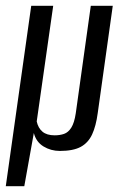

<svg xmlns="http://www.w3.org/2000/svg" viewBox="-22 -515 410 664"><path d="M-2 129 86 -495H162L105 -95Q110 -72 125 -59.5Q140 -47 167 -47Q185 -47 199.5 -52Q214 -57 224.5 -73.5Q235 -90 240 -123L292 -495H368L316 -124Q310 -79 296.5 -50Q283 -21 257 -7Q231 7 185 7Q154 7 128.5 -8.5Q103 -24 95 -55L62 129Z"/></svg>

Font: Alumni Sans Thin Medium
Style: Italic
Weight: 500
Italic angle: -8°
Version: Version 1.016